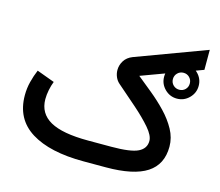

<svg xmlns="http://www.w3.org/2000/svg" viewBox="-101 -838 1112 969"><g transform="rotate(15 455.5 -354.0)"><path d="M692.9 -518.1Q692.9 -555.2 719.5 -581.8Q746.1 -608.4 783.2 -608.4Q820.3 -608.4 846.9 -581.8Q873.5 -555.2 873.5 -518.1Q873.5 -481 846.9 -454.3Q820.3 -427.7 783.2 -427.7Q746.1 -427.7 719.5 -454.3Q692.9 -481 692.9 -518.1ZM738.8 -518.1Q738.8 -499.5 751.7 -486.8Q764.6 -474.1 783.2 -474.1Q801.8 -474.1 814.5 -486.8Q827.1 -499.5 827.1 -518.1Q827.1 -536.6 814.5 -549.6Q801.8 -562.5 783.2 -562.5Q764.6 -562.5 751.7 -549.6Q738.8 -536.6 738.8 -518.1ZM526.4 -107.4Q627.9 -107.4 666.5 -126.5Q705.1 -145.5 705.1 -185.1Q705.1 -213.4 672.1 -251.7Q639.2 -290 588.6 -334.5Q538.1 -378.9 484.9 -424.8Q471.2 -436.5 463.9 -453.9Q456.5 -471.2 456.5 -489.7Q456.5 -515.6 470.7 -538.3Q484.9 -561 513.7 -572.3L880.4 -708.5V-604L570.8 -489.7Q606.9 -460.4 648.4 -426.5Q689.9 -392.6 726.8 -354Q763.7 -315.4 787.1 -272.7Q810.5 -230 810.5 -183.6Q810.5 -90.3 741.2 -45.2Q671.9 0 526.9 0H410.2Q233.9 0 136 -61Q38.1 -122.1 38.1 -246.1Q38.1 -282.7 46.9 -317.1Q55.7 -351.6 68.8 -382.3L161.6 -348.1Q153.3 -327.1 148.2 -301.8Q143.1 -276.4 143.1 -253.4Q143.6 -179.2 207.3 -143.3Q271 -107.4 405.3 -107.4Z"/></g></svg>

Font: Vazir Medium WOL
Style: Medium-WOL
Weight: 500
Designer: Saber Rastikerdar
Foundry: Saber Rastikerdar
Version: Version 27.0.1